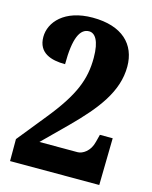

<svg xmlns="http://www.w3.org/2000/svg" viewBox="-110 -796 686 869"><g transform="rotate(15 233.0 -362.0)"><path d="M22 0H440L444 -220H384L375 -185C364 -138 329 -118 307 -118H128L240 -229C348 -337 424 -433 424 -550C424 -654 355 -724 216 -724C84 -724 22 -651 22 -582C22 -507 83 -488 149 -488C149 -611 174 -660 216 -660C243 -660 267 -631 267 -549C267 -448 236 -368 130 -237L22 -103Z"/></g></svg>

Font: Noto Serif Devanagari ExtraCondensed Black
Style: Regular
Weight: 900
Width: 2
Designer: Universal Thirst, Indian Type Foundry and the Monotype Design Team
Foundry: Monotype Imaging Inc.
Version: Version 2.004